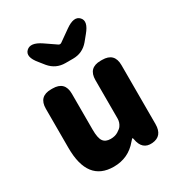

<svg xmlns="http://www.w3.org/2000/svg" viewBox="-202 -990 1057 1137"><g transform="rotate(-30 327.0 -422.0)"><path d="M244 14Q66 14 66 -217V-485Q66 -569 150 -569H160Q244 -569 244 -485V-239Q244 -182 259.5 -160Q275 -138 310 -138Q340 -138 361 -151Q382 -164 389 -174Q405 -196 405 -223V-485Q405 -569 489 -569H499Q583 -569 583 -485V-82Q583 0 511 6Q440 12 427 -69Q425 -78 423 -78Q421 -78 407 -62Q344 14 244 14ZM302 -661Q237 -661 195 -711L167 -746Q114 -809 148 -841Q181 -872 246 -828L319 -778Q330 -770 341 -778L416 -831Q482 -878 513 -844Q544 -811 492 -749L461 -711Q419 -661 354 -661Z"/></g></svg>

Font: Resource Han Rounded TW Heavy
Style: Regular
Weight: 900
Designer: Cyano Hao (round all glyphs); Ryoko NISHIZUKA 西塚涼子 (kana, bopomofo & ideographs); Paul D. Hunt (Latin, Greek & Cyrillic)
Foundry: Cyano Hao
Version: 0.990